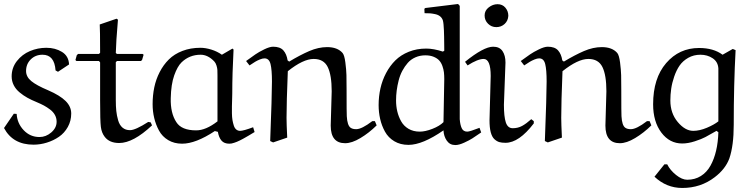

<svg xmlns="http://www.w3.org/2000/svg" viewBox="-21 -704 3729 957"><path d="M323.2 -382.8 268.1 -346.2 255.9 -353Q250.5 -431.2 190.9 -431.2Q155.8 -431.2 132.3 -408Q108.9 -384.8 108.9 -350.1Q108.9 -321.3 135 -299.8Q161.1 -278.3 219.2 -253.9Q277.8 -228.5 305.9 -200.7Q334 -172.9 334 -138.2Q334 -101.6 317.1 -71.3Q300.3 -41 272.9 -22.2Q245.6 -3.4 212.6 6.8Q179.7 17.1 146 17.1Q43 17.1 -1 -65.9L47.9 -137.2L62 -136.2Q64.9 -88.9 97.2 -54.9Q129.4 -21 175.8 -21Q208 -21 234.6 -43.9Q261.2 -66.9 261.2 -97.2Q261.2 -115.2 252.9 -130.6Q244.6 -146 228.8 -158Q212.9 -169.9 198 -178Q183.1 -186 162.1 -194.8Q135.7 -205.6 115.5 -216.8Q95.2 -228 76.4 -243.7Q57.6 -259.3 47.4 -279.5Q37.1 -299.8 37.1 -323.2Q37.1 -366.2 63.2 -399.7Q89.4 -433.1 128.4 -449.5Q167.5 -465.8 210 -465.8Q254.4 -465.8 287.8 -445.3Q321.3 -424.8 323.2 -382.8Z M476.1 -582 560.1 -610.8 566.9 -606Q557.1 -490.2 556.2 -439.9L562 -435.1H689.9L694.8 -431.2L687 -404.8L681.2 -399.9H562L556.2 -394V-205.1Q556.2 -174.3 558.6 -151.1Q561 -127.9 567.9 -104.2Q574.7 -80.6 589.6 -67.9Q604.5 -55.2 627 -55.2Q653.8 -55.2 717.8 -96.2L730 -94.2L736.8 -79.1Q643.1 8.8 573.2 8.8Q524.4 8.8 501 -22Q485.4 -42 481.7 -71.5Q478 -101.1 478 -203.1V-393.1L472.2 -399.9H359.9L355 -404.8L361.8 -429.2L368.2 -435.1H472.2L478 -440.9Q478 -556.2 476.1 -582Z M1085 -431.2 1137.7 -461.9 1143.1 -457Q1136.7 -337.9 1136.7 -238.8Q1136.7 -229 1136 -209.2Q1135.3 -189.5 1135 -174.3Q1134.8 -159.2 1135 -139.4Q1135.3 -119.6 1137.7 -105.5Q1140.1 -91.3 1144.3 -78.4Q1148.4 -65.4 1156.5 -58.6Q1164.6 -51.8 1175.8 -51.8Q1192.4 -51.8 1240.7 -69.8L1248 -45.9Q1245.1 -44.4 1234.4 -37.8Q1223.6 -31.2 1219.5 -28.8Q1215.3 -26.4 1205.1 -20.5Q1194.8 -14.6 1189.5 -11.7Q1184.1 -8.8 1175 -4.2Q1166 0.5 1159.9 2.7Q1153.8 4.9 1146.5 7.6Q1139.2 10.3 1133.3 11.2Q1127.4 12.2 1122.1 12.2Q1096.2 12.2 1083 -3.2Q1069.8 -18.6 1064.9 -46.9L1049.8 -50.8Q954.6 12.2 886.7 12.2Q847.2 12.2 817.4 -5.6Q787.6 -23.4 771.5 -53.2Q755.4 -83 747.6 -116Q739.7 -148.9 739.7 -185.1Q739.7 -228.5 748 -268.6Q756.3 -308.6 774.9 -344.7Q793.5 -380.9 820.6 -407.7Q847.7 -434.6 888.2 -450.2Q928.7 -465.8 978 -465.8Q1003.4 -465.8 1032.5 -456.8Q1061.5 -447.8 1085 -431.2ZM1063 -99.1V-329.1Q1063 -346.2 1062.5 -355.5Q1062 -364.7 1058.1 -377.4Q1054.2 -390.1 1046.9 -397.9Q1015.1 -431.2 979 -431.2Q923.3 -431.2 883.8 -393.1Q863.3 -373 847.4 -328.4Q831.5 -283.7 830.1 -214.8Q828.1 -140.6 857.9 -95.2Q883.8 -54.2 957 -54.2Q1004.9 -54.2 1063 -99.1Z M1410.6 -18.1 1340.3 5.9 1325.7 -1Q1334.5 -229.5 1334.5 -297.9Q1334.5 -356.4 1327.4 -384.8Q1320.3 -413.1 1297.4 -413.1Q1287.6 -413.1 1274.4 -407.7Q1261.2 -402.3 1251 -396.2Q1240.7 -390.1 1222.7 -377.9L1205.6 -399.9Q1235.4 -421.4 1252.2 -433.1Q1269 -444.8 1296.1 -458Q1323.2 -471.2 1340.3 -471.2Q1375 -471.2 1391.4 -452.9Q1407.7 -434.6 1412.6 -402.8L1420.4 -397Q1474.6 -429.7 1520.5 -449.5Q1566.4 -469.2 1609.4 -469.2Q1661.1 -469.2 1686.5 -439.9Q1695.8 -428.7 1700.4 -392.8Q1705.1 -356.9 1705.8 -329.6Q1706.5 -302.2 1706.5 -255.9Q1706.5 -137.2 1707.5 -125Q1710 -78.1 1727.1 -66.9Q1736.8 -60.1 1754.4 -60.1Q1782.2 -60.1 1834.5 -100.1H1847.7L1856.4 -79.1Q1818.4 -41.5 1775.6 -15.9Q1732.9 9.8 1699.2 9.8Q1627.4 9.8 1627.4 -78.1L1632.3 -249Q1632.3 -329.6 1612.5 -369.9Q1592.8 -410.2 1542.5 -410.2Q1490.2 -410.2 1413.6 -349.1Q1407.2 -193.8 1407.2 -116.2Q1407.2 -87.9 1410.6 -18.1Z M2094.2 -660.2 2099.1 -664.1 2262.2 -684.1 2270.5 -674.8V-109.9Q2272.5 -82.5 2280.3 -65.2Q2288.1 -47.9 2308.1 -47.9Q2320.3 -47.9 2369.1 -66.9L2377.4 -43.9Q2347.7 -23.4 2333.3 -14.2Q2318.8 -4.9 2292.7 7.1Q2266.6 19 2248.5 19Q2221.2 19 2206.1 -2.7Q2190.9 -24.4 2189.5 -54.2Q2085 18.1 2015.1 18.1Q1974.6 18.1 1944.3 0Q1914.1 -18.1 1897.7 -48.1Q1881.3 -78.1 1873.8 -111.3Q1866.2 -144.5 1866.2 -180.2Q1866.2 -223.1 1875.2 -263.4Q1884.3 -303.7 1903.3 -339.8Q1922.4 -376 1949.7 -403.1Q1977.1 -430.2 2016.6 -446Q2056.2 -461.9 2103.5 -461.9Q2140.1 -461.9 2186.5 -446.8L2193.4 -451.2Q2193.4 -461.9 2193.1 -484.1Q2192.9 -506.3 2192.6 -520.8Q2192.4 -535.2 2191.7 -552.5Q2190.9 -569.8 2189.7 -582.3Q2188.5 -594.7 2186.5 -602.1Q2182.6 -614.3 2172.9 -622.3Q2163.1 -630.4 2148.2 -633.5Q2133.3 -636.7 2122.6 -637.5Q2111.8 -638.2 2095.2 -638.2ZM2189.5 -95.2 2193.4 -310.1Q2193.4 -328.6 2191.7 -343.5Q2189.9 -358.4 2184.1 -375Q2178.2 -391.6 2168.2 -402.6Q2158.2 -413.6 2140.6 -420.9Q2123 -428.2 2099.1 -428.2Q2072.3 -428.2 2049.6 -418.2Q2026.9 -408.2 2011.5 -390.6Q1996.1 -373 1984.4 -351.1Q1972.7 -329.1 1966.1 -303.2Q1959.5 -277.3 1956.3 -252.7Q1953.1 -228 1953.1 -203.1Q1953.1 -174.8 1959.2 -148.9Q1965.3 -123 1978.3 -99.6Q1991.2 -76.2 2015.1 -62Q2039.1 -47.9 2071.3 -47.9Q2098.6 -47.9 2134.3 -61.8Q2169.9 -75.7 2189.5 -95.2Z M2498.5 -392.1 2490.7 -182.1Q2490.7 -122.6 2500.2 -93.8Q2509.8 -64.9 2534.7 -64.9Q2560.5 -64.9 2581.5 -76.4Q2602.5 -87.9 2627 -109.9L2639.6 -100.1V-88.9Q2565.9 7.8 2498.5 7.8Q2480 7.8 2467.5 4.2Q2455.1 0.5 2443.1 -10.5Q2431.2 -21.5 2425 -44.9Q2418.9 -68.4 2418.9 -104L2424.8 -325.2Q2424.8 -410.2 2389.6 -410.2Q2360.4 -410.2 2309.6 -377.9L2296.9 -396Q2390.1 -471.2 2437 -471.2Q2468.8 -471.2 2483.6 -449.5Q2498.5 -427.7 2498.5 -392.1ZM2512.7 -625Q2511.2 -600.1 2494.1 -584.5Q2477.1 -568.8 2452.6 -568.8Q2428.7 -568.8 2411.6 -585.7Q2394.5 -602.5 2394.5 -627Q2394.5 -651.4 2415 -667.2Q2435.5 -683.1 2459 -683.1Q2483.4 -683.1 2498 -665.8Q2512.7 -648.4 2512.7 -625Z M2779.8 -18.1 2709.5 5.9 2694.8 -1Q2703.6 -229.5 2703.6 -297.9Q2703.6 -356.4 2696.5 -384.8Q2689.5 -413.1 2666.5 -413.1Q2656.7 -413.1 2643.6 -407.7Q2630.4 -402.3 2620.1 -396.2Q2609.9 -390.1 2591.8 -377.9L2574.7 -399.9Q2604.5 -421.4 2621.3 -433.1Q2638.2 -444.8 2665.3 -458Q2692.4 -471.2 2709.5 -471.2Q2744.1 -471.2 2760.5 -452.9Q2776.9 -434.6 2781.7 -402.8L2789.6 -397Q2843.8 -429.7 2889.6 -449.5Q2935.5 -469.2 2978.5 -469.2Q3030.3 -469.2 3055.7 -439.9Q3064.9 -428.7 3069.6 -392.8Q3074.2 -356.9 3075 -329.6Q3075.7 -302.2 3075.7 -255.9Q3075.7 -137.2 3076.7 -125Q3079.1 -78.1 3096.2 -66.9Q3106 -60.1 3123.5 -60.1Q3151.4 -60.1 3203.6 -100.1H3216.8L3225.6 -79.1Q3187.5 -41.5 3144.8 -15.9Q3102.1 9.8 3068.4 9.8Q2996.6 9.8 2996.6 -78.1L3001.5 -249Q3001.5 -329.6 2981.7 -369.9Q2961.9 -410.2 2911.6 -410.2Q2859.4 -410.2 2782.7 -349.1Q2776.4 -193.8 2776.4 -116.2Q2776.4 -87.9 2779.8 -18.1Z M3550.3 -51.8Q3513.7 -30.8 3494.9 -20.8Q3476.1 -10.7 3442.4 0.2Q3408.7 11.2 3379.4 11.2Q3316.4 11.2 3275.4 -43.2Q3234.4 -97.7 3234.4 -184.1Q3234.4 -314 3299.3 -389.4Q3364.3 -464.8 3463.4 -464.8Q3535.6 -464.8 3580.6 -431.2L3631.3 -460L3645.5 -454.1Q3636.2 -281.7 3636.2 -82Q3636.2 22 3614.3 85.9Q3594.7 138.7 3541.5 179.2Q3471.7 232.9 3379.4 232.9Q3300.8 232.9 3241.2 176.8L3290.5 115.2H3304.7Q3318.8 144 3348.6 168Q3378.4 191.9 3404.3 191.9Q3442.9 191.9 3472.4 173.3Q3502 154.8 3520.3 121.8Q3538.6 88.9 3548.3 47.1Q3558.1 5.4 3559.6 -44.9ZM3559.6 -99.1V-362.8Q3557.6 -396 3531.2 -413.6Q3504.9 -431.2 3470.2 -431.2Q3436.5 -431.2 3409.4 -415.8Q3382.3 -400.4 3366.2 -377Q3350.1 -353.5 3339.4 -322Q3328.6 -290.5 3324.5 -261.5Q3320.3 -232.4 3320.3 -203.1Q3320.3 -139.6 3357.2 -95.7Q3394 -51.8 3434.6 -51.8Q3465.8 -51.8 3502.2 -67.1Q3538.6 -82.5 3559.6 -99.1Z"/></svg>

Font: Aref Ruqaa
Style: Regular
Weight: 400
Designer: Abdoulla Aref
Version: Version 0.7